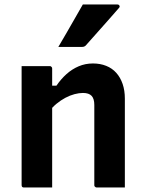

<svg xmlns="http://www.w3.org/2000/svg" viewBox="-20 -831 640 851"><path d="M533.4 0Q500.4 0 471.7 0Q442.9 0 409 0Q406 0 403.5 -1.4Q401 -2.9 399.5 -4.8Q398 -6.8 398 -10.6Q398 -70.4 398 -129.7Q398 -188.9 398 -248.1Q398 -307.3 398 -365.9Q398 -393.5 386 -406.2Q373.9 -419 347.7 -419Q330.5 -419 310.4 -413.7Q290.3 -408.4 269.7 -397.5Q249.2 -386.6 230.1 -370.8Q211 -355 194.8 -333.1V-451.2H230.1Q250.1 -480.5 274.7 -502.6Q299.3 -524.7 328.8 -537.2Q358.3 -549.7 391.9 -549.7Q424.3 -549.7 450.7 -539.1Q477.2 -528.5 495.4 -508.1Q513.7 -487.7 523.6 -458.7Q533.4 -429.8 533.4 -393.9Q533.4 -345.9 533.4 -297Q533.4 -248.1 533.4 -198.9Q533.4 -149.7 533.4 -100Q533.4 -74.8 533.4 -49.9Q533.4 -25.1 533.4 0ZM211.2 0Q189 0 169.3 0Q149.5 0 129.2 0Q108.8 0 86.8 0Q83.8 0 81.8 -0.5Q79.8 -1 78.3 -2.6Q76.8 -4.1 76.3 -6.2Q75.8 -8.3 75.8 -11.4Q75.8 -65 75.8 -118.7Q75.8 -172.4 75.8 -225.5Q75.8 -278.7 75.8 -332.3Q75.8 -386 75.8 -439.7Q75.8 -468 75.8 -493.1Q75.8 -518.3 75.8 -538Q100.8 -538 121.4 -538Q142 -538 161.3 -538Q180.6 -538 200.2 -538Q204.2 -538 206.2 -536.4Q208.2 -534.9 209.7 -532.8Q211.2 -530.8 211.2 -526.7Q211.2 -439.8 211.2 -351.8Q211.2 -263.9 211.2 -175.9Q211.2 -88 211.2 0ZM347.1 -811.1Q389.7 -811.1 424.4 -811.1Q459.1 -811.1 500.4 -811.1Q506.7 -811.1 509.4 -805.9Q512.2 -800.8 507.2 -795.7Q482.5 -767.4 460.2 -742.1Q437.8 -716.8 414.5 -690.6Q391.2 -664.4 361.6 -631.1Q359.6 -628.1 355.1 -625.6Q350.6 -623.1 344.6 -623.1Q315.8 -623.1 290.2 -623.1Q264.7 -623.1 238.6 -623.1Q256.9 -653.9 274.8 -685Q292.7 -716.1 310.8 -747.7Q328.8 -779.2 347.1 -811.1Z"/></svg>

Font: Recursive Sans Linear Light
Style: Regular
Weight: 300
Version: Version 1.085